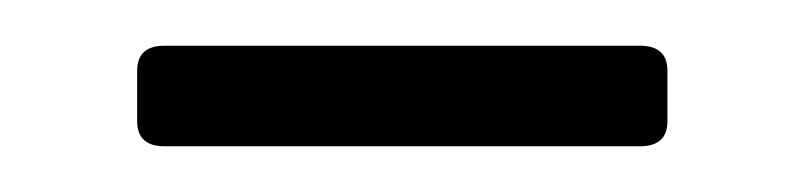

<svg xmlns="http://www.w3.org/2000/svg" viewBox="-20 -362 352 84"><path d="M260 -298H52Q40 -298 40 -309V-331Q40 -342 52 -342H260Q272 -342 272 -331V-309Q272 -298 260 -298Z"/></svg>

Font: Rajdhani
Style: Regular
Weight: 400
Designer: Satya Rajpurohit, Jyotish Sonowal
Foundry: Indian Type Foundry
Version: Version 1.201;PS 1.0;hotconv 1.0.78;makeotf.lib2.5.61930; tt